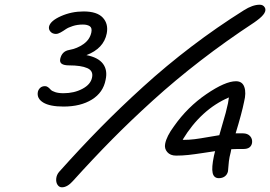

<svg xmlns="http://www.w3.org/2000/svg" viewBox="-20 -798 1156 822"><path d="M245.1 3.9Q233.4 3.9 226.3 -6.8Q219.2 -17.6 220.7 -33.4Q222.2 -49.3 232.9 -62Q324.7 -164.6 409.7 -251Q494.6 -337.4 593.3 -427Q691.9 -516.6 800.3 -599.1Q908.7 -681.6 1023.9 -753.9Q1061.5 -777.8 1091.8 -777.8Q1106.4 -777.8 1113.3 -766.6Q1127 -744.6 1079.6 -710Q1074.7 -706.1 1068.8 -702.1Q947.8 -622.6 838.9 -538.6Q730 -454.6 634.3 -367.7Q538.6 -280.8 459 -200.2Q379.4 -119.6 292 -22.9Q268.1 3.9 245.1 3.9ZM252 -341.8Q193.4 -341.8 165 -359.1Q136.7 -376.5 142.1 -404.8Q144.5 -415 152.3 -422.1Q160.2 -429.2 172.9 -429.2Q179.7 -429.2 185.8 -424.6Q191.9 -419.9 197 -414.1Q202.1 -408.2 216.3 -403.6Q230.5 -398.9 252 -398.9Q297.4 -398.9 332.8 -417.7Q368.2 -436.5 374 -465.8Q380.4 -494.6 353.8 -506.3Q327.1 -518.1 275.9 -518.1Q254.4 -518.1 244.6 -524.7Q234.9 -531.2 237.8 -545.9Q245.1 -578.6 275.9 -584Q311 -590.3 337.9 -609.6Q364.7 -628.9 371.1 -659.2Q375 -678.7 364.3 -685.8Q353.5 -692.9 335 -692.9Q311 -692.9 291.5 -686.5Q272 -680.2 261.5 -672.9Q251 -665.5 239.7 -659.2Q228.5 -652.8 219.2 -652.8Q204.6 -652.8 196 -662.6Q187.5 -672.4 189.9 -684.1Q195.3 -708.5 240.7 -728.8Q286.1 -749 337.9 -749Q395.5 -749 420.2 -722.4Q444.8 -695.8 437 -654.8Q424.3 -590.3 350.1 -562Q400.4 -552.2 420.9 -524.9Q441.4 -497.6 432.1 -456.1Q421.9 -401.9 373.5 -371.8Q325.2 -341.8 252 -341.8ZM917 -35.2Q895.5 -35.2 890.4 -57.6Q885.3 -80.1 896 -130.9Q897 -133.8 898.4 -140.9Q899.9 -147.9 900.9 -150.9Q887.7 -148.9 849.4 -143.1Q811 -137.2 785.6 -134.5Q760.3 -131.8 733.9 -131.8Q709 -131.8 696 -147Q683.1 -162.1 687 -182.1Q692.9 -214.4 725.1 -257.8Q782.7 -339.8 863.5 -395Q944.3 -450.2 990.2 -450.2Q1017.6 -450.2 1026.1 -425.3Q1034.7 -400.4 1024.9 -361.8Q1015.6 -314.9 988.8 -227.1H1020Q1040 -227.1 1050.8 -215.1Q1061.5 -203.1 1059.1 -186Q1054.2 -160.2 1022.9 -160.2Q987.3 -160.2 970.2 -159.2Q968.8 -149.4 962.9 -126Q959.5 -108.4 958.3 -89.8Q957 -71.3 956.1 -64.9Q953.1 -50.8 942.6 -43Q932.1 -35.2 917 -35.2ZM956.1 -356Q957 -361.8 960 -380.9Q840.8 -329.6 762.2 -200.2Q763.2 -199.2 767.1 -199.2Q789.6 -199.2 813.2 -202.1Q836.9 -205.1 869.4 -210.9Q901.9 -216.8 918.9 -219.2Q922.9 -234.4 931.6 -263.7Q940.4 -293 946.3 -314.9Q952.1 -336.9 956.1 -356Z"/></svg>

Font: Shantell Sans Bouncy
Style: Italic
Weight: 300
Italic angle: -11.31°
Designer: Stephen Nixon, Anya Danilova, Shantell Martin
Foundry: Arrow Type
Version: Version 1.006;[9816181b4]